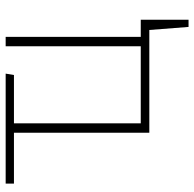

<svg xmlns="http://www.w3.org/2000/svg" viewBox="-24 -536 702 695"><g transform="rotate(-90 327.5 -189.0)"><path d="M603 -31V142H577L566 0H194V-490H10V-520H408L403 -490H228V-31H507V-520H541V-31Z"/></g></svg>

Font: FiraGO UltraLight
Style: Regular
Weight: 200
Designer: bBox Type
Foundry: bBox Type GmbH
Version: Version 1.001